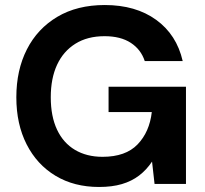

<svg xmlns="http://www.w3.org/2000/svg" viewBox="-20 -732 815 764"><path d="M374 12Q275 12 201 -32.5Q127 -77 86 -157.5Q45 -238 45 -345Q45 -453 87 -535.5Q129 -618 208 -665Q287 -712 397 -712Q520 -712 601.5 -653Q683 -594 707 -489H556Q541 -535 500.5 -561.5Q460 -588 396 -588Q328 -588 280 -558Q232 -528 207 -474Q182 -420 182 -345Q182 -269 207 -216Q232 -163 278.5 -135.5Q325 -108 388 -108Q480 -108 527.5 -157.5Q575 -207 584 -286H412V-387H720V0H595L585 -89Q563 -56 533.5 -33.5Q504 -11 465 0.5Q426 12 374 12Z"/></svg>

Font: DM Sans 24pt
Style: Bold
Weight: 700
Designer: Colophon Foundry, Jonny Pinhorn
Foundry: Colophon Foundry
Version: Version 4.004;gftools[0.9.30]